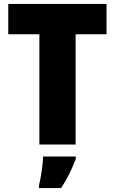

<svg xmlns="http://www.w3.org/2000/svg" viewBox="-20 -734 583 975"><path d="M364 0V-560H521V-714H22V-560H180V0ZM365 72V61H199C198 100 188 168 178 207V221H290C324 170 345 126 365 72Z"/></svg>

Font: Noto Sans Thai SemCond Blk
Style: Regular
Weight: 900
Width: 4
Designer: Monotype Design Team
Foundry: Monotype Imaging Inc.
Version: Version 2.002